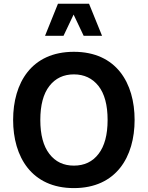

<svg xmlns="http://www.w3.org/2000/svg" viewBox="-20 -988 780 1014"><path d="M370.1 -714.4C145.5 -714.4 49.3 -549.3 49.3 -354.5C49.3 -160.2 146.5 5.4 370.1 5.4C594.2 5.4 690.9 -160.2 690.9 -354.5C690.9 -549.3 594.7 -714.4 370.1 -714.4ZM370.1 -595.2C424.3 -595.2 467.8 -574.7 500 -534.2C532.2 -493.2 548.3 -433.1 548.3 -354.5C548.3 -275.9 532.2 -216.3 500.5 -175.3C468.8 -133.8 425.3 -113.3 370.1 -113.3C315.4 -113.3 272.5 -133.8 240.7 -175.3C209 -216.3 192.9 -275.9 192.9 -354.5C192.9 -433.1 209 -492.7 240.7 -533.7C272.5 -574.7 315.9 -595.2 370.1 -595.2ZM450.2 -968.3H286.1L217.8 -798.8H315.4L368.7 -911.1L421.9 -798.8H519Z"/></svg>

Font: Estedad Bold
Style: Regular
Weight: 700
Designer: Amin Abedi
Version: Version 7.3